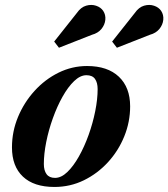

<svg xmlns="http://www.w3.org/2000/svg" viewBox="-20 -732 668 762"><path d="M575 -594 444 -542.5 425 -567 515 -680.5Q531 -703.5 552 -709.5Q573 -715.5 591.5 -709.2Q610 -703 619.5 -689Q630 -673 628 -653.2Q626 -633.5 612.5 -617Q599 -600.5 575 -594ZM345 -594 214 -542.5 195 -567 285 -680.5Q301 -703.5 322 -709.5Q343 -715.5 361.5 -709.2Q380 -703 389.5 -689Q400 -673 398 -653.2Q396 -633.5 382.5 -617Q369 -600.5 345 -594ZM196 10Q114.5 10 71 -31Q27.5 -72 27.5 -147Q27.5 -210 51.5 -267.8Q75.5 -325.5 117 -371.2Q158.5 -417 212.2 -443.5Q266 -470 325.5 -470Q407 -470 451.8 -427.5Q496.5 -385 496.5 -310Q496.5 -248 473.2 -190.8Q450 -133.5 408.5 -88.2Q367 -43 312.8 -16.5Q258.5 10 196 10ZM198.5 -26Q223 -26 247.2 -49.2Q271.5 -72.5 293.2 -111.2Q315 -150 331.8 -196.8Q348.5 -243.5 358 -291Q367.5 -338.5 367.5 -378.5Q367.5 -404 357 -418.8Q346.5 -433.5 323 -433.5Q298.5 -433.5 274.2 -410.2Q250 -387 228.2 -348.2Q206.5 -309.5 189.8 -262.8Q173 -216 163.5 -168.5Q154 -121 154 -81Q154 -55.5 164.8 -40.8Q175.5 -26 198.5 -26Z"/></svg>

Font: Bodoni* 06pt
Style: Bold Italic
Weight: 700
Italic angle: -13°
Version: Version 2.3